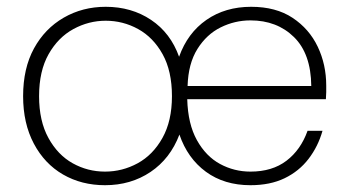

<svg xmlns="http://www.w3.org/2000/svg" viewBox="-20 -533 1022 565"><path d="M289 12Q220 12 165.5 -19.5Q111 -51 79.5 -110.5Q48 -170 48 -250Q48 -332 80 -390.5Q112 -449 167.5 -481Q223 -513 291 -513Q367 -513 424.5 -474.5Q482 -436 507 -366Q532 -436 587.5 -474.5Q643 -513 719 -513Q792 -513 841 -480.5Q890 -448 915 -395.5Q940 -343 940 -281Q940 -271 940 -262Q940 -253 939 -241H531Q533 -168 559.5 -120.5Q586 -73 627.5 -50.5Q669 -28 717 -28Q781 -28 823 -60Q865 -92 885 -148H929Q916 -102 888 -65.5Q860 -29 817.5 -8.5Q775 12 717 12Q640 12 586 -27.5Q532 -67 508 -137Q481 -66 423 -27Q365 12 289 12ZM289 -28Q340 -28 385 -52.5Q430 -77 458 -127Q486 -177 486 -250Q486 -324 458.5 -373.5Q431 -423 386.5 -447.5Q342 -472 291 -472Q241 -472 196 -447.5Q151 -423 123 -373.5Q95 -324 95 -250Q95 -177 122.5 -127Q150 -77 194 -52.5Q238 -28 289 -28ZM532 -280H896Q895 -375 845 -424Q795 -473 717 -473Q671 -473 629.5 -452.5Q588 -432 561 -389Q534 -346 532 -280Z"/></svg>

Font: DM Sans 18pt ExtraLight
Style: Regular
Weight: 250
Designer: Colophon Foundry, Jonny Pinhorn
Foundry: Colophon Foundry
Version: Version 4.004;gftools[0.9.30]